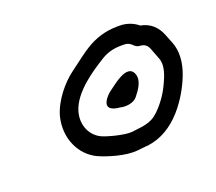

<svg xmlns="http://www.w3.org/2000/svg" viewBox="-68 -791 559 498"><g transform="rotate(-20 211.5 -542.5)"><path d="M219 -549C219 -549 176 -512 224 -504C227 -503 230 -504 232 -503C249 -499 269 -503 278 -514C290 -529 306 -550 299 -570C286 -607 234 -559 219 -549ZM333 -636C347 -635 354 -630 359 -616L369 -590C375 -576 374 -560 365 -537C357 -518 347 -495 324 -469C297 -438 280 -438 239 -433C218 -431 171 -444 159 -450C133 -462 116 -493 126 -530C140 -580 203 -619 230 -636C248 -648 267 -653 289 -653H296C306 -653 312 -650 319 -643C323 -639 328 -636 333 -636ZM353 -685C340 -696 322 -703 303 -703H296C264 -703 234 -694 206 -676C193 -668 175 -654 147 -633C120 -613 88 -575 77 -536C62 -477 89 -425 132 -405C154 -395 203 -379 237 -383C251 -385 260 -385 267 -386C303 -391 334 -410 360 -439C385 -467 402 -499 412 -525C424 -556 427 -588 416 -615L406 -640C397 -663 380 -680 353 -685Z"/></g></svg>

Font: AppleStorm
Style: XbdOutIta
Weight: 800
Foundry: Cannot Into Space Fonts
Version: Version 1.01